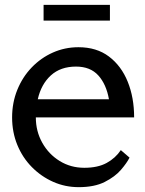

<svg xmlns="http://www.w3.org/2000/svg" viewBox="-20 -759 599 793"><path d="M305 14Q249 14 199.5 -8Q150 -30 111.5 -69Q73 -108 51.5 -160.5Q30 -213 30 -274Q30 -335 51.5 -388Q73 -441 111 -480.5Q149 -520 198.5 -542Q248 -564 304 -564Q379 -564 430 -525.5Q481 -487 507.5 -421.5Q534 -356 534 -274H128Q128 -217 154.5 -169.5Q181 -122 226.5 -94Q272 -66 328 -66Q384 -66 420.5 -86Q457 -106 479 -139L515 -108Q504 -86 479.5 -57.5Q455 -29 412.5 -7.5Q370 14 305 14ZM136 -349H430Q419 -411 386 -447.5Q353 -484 294 -484Q230 -484 190 -447.5Q150 -411 136 -349ZM160 -739H434V-674H160Z"/></svg>

Font: Faculty Glyphic
Style: Regular
Weight: 400
Designer: Koto Studio, Dylan Young
Foundry: Koto Studio
Version: Version 1.004; ttfautohint (v1.8.4.7-5d5b)